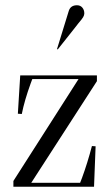

<svg xmlns="http://www.w3.org/2000/svg" viewBox="-20 -711 428 731"><path d="M48 -278 63 -277Q73 -328 97 -394L103 -410H279L31 -22V0H338L344 -154L330 -155Q313 -90 292 -33L285 -15H99L349 -402V-424H57ZM200 -523 265 -605 279 -623Q292 -638 296.5 -645.5Q301 -653 301 -660Q301 -673 293.5 -682Q286 -691 273 -691Q249 -691 242 -670L197 -524Z"/></svg>

Font: Libre Caslon Display
Style: Regular
Weight: 400
Designer: Pablo Impallari, Rodrigo Fuenzalida
Foundry: Pablo Impallari, Rodrigo Fuenzalida
Version: Version 1.100; ttfautohint (v1.6) -l 8 -r 50 -G 200 -x 14 -D